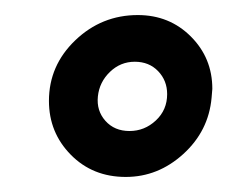

<svg xmlns="http://www.w3.org/2000/svg" viewBox="-20 -696 326 255"><path d="M163 -676Q205 -676 233.5 -647.5Q262 -619 262 -578L261 -566Q257 -522 223.5 -491.5Q190 -461 147 -461Q103 -461 74 -490.5Q45 -520 45 -562Q45 -609 80 -642.5Q115 -676 163 -676ZM202 -571Q202 -589 190 -601.5Q178 -614 159 -614Q140 -614 126 -600.5Q112 -587 110 -568Q108 -549 120 -535.5Q132 -522 152 -522Q172 -522 187 -536Q202 -550 202 -571Z"/></svg>

Font: Josefin Sans SemiBold
Style: Italic
Weight: 600
Italic angle: -7°
Designer: Santiago Orozco
Foundry: Typemade
Version: Version 2.000